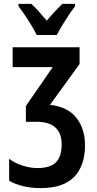

<svg xmlns="http://www.w3.org/2000/svg" viewBox="-20 -957 501 987"><path d="M389 -714V-628L237 -418Q328 -408 372.5 -351.5Q417 -295 417 -209Q417 -106 361.5 -48Q306 10 187 10Q142 10 99.5 0Q57 -10 27 -28V-141Q54 -119 95 -106Q136 -93 172 -93Q239 -93 268 -123Q297 -153 297 -214Q297 -331 167 -331H113V-412L251 -612H45V-714ZM169 -777Q159 -797 143 -824Q127 -851 109 -877.5Q91 -904 75 -925V-937H141Q159 -921 179 -898.5Q199 -876 220 -851Q244 -879 261.5 -897.5Q279 -916 300 -937H366V-925Q351 -906 333.5 -879.5Q316 -853 299.5 -826Q283 -799 272 -777Z"/></svg>

Font: Noto Sans ExtraCondensed SemiBold
Style: Regular
Weight: 600
Width: 2
Designer: Monotype Design Team
Foundry: Monotype Imaging Inc.
Version: Version 2.013; ttfautohint (v1.8.4.7-5d5b)